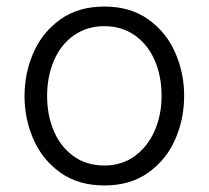

<svg xmlns="http://www.w3.org/2000/svg" viewBox="-20 -561 638 587"><path d="M55 -267Q55 -338 82.5 -400.5Q110 -463 165 -502Q220 -541 299 -541Q378 -541 433 -502Q488 -463 515.5 -400.5Q543 -338 543 -268Q543 -197 515.5 -134.5Q488 -72 433 -33Q378 6 299 6Q220 6 165 -33Q110 -72 82.5 -134.5Q55 -197 55 -267ZM124 -268Q124 -208 145 -159.5Q166 -111 205.5 -83Q245 -55 299 -55Q352 -55 391.5 -83.5Q431 -112 452.5 -160.5Q474 -209 474 -268Q474 -328 453 -376.5Q432 -425 392 -453Q352 -481 299 -481Q246 -481 206 -453Q166 -425 145 -376Q124 -327 124 -268Z"/></svg>

Font: Lopes Sans Light
Style: Regular
Weight: 300
Designer: Gabriel Lam, Diego Maldonado
Foundry: TypeRant, Foresti Design
Version: Version 4.000